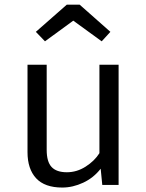

<svg xmlns="http://www.w3.org/2000/svg" viewBox="-20 -810 640 841"><path d="M184.5 -526.5V-153.5Q184.5 -101.5 206 -78.5Q227.5 -55.5 273 -55.5Q316.5 -55.5 355.2 -80.2Q394 -105 415.5 -139V-526.5H499.5V0H428L421 -71Q390 -31 344.5 -9.8Q299 11.5 252.5 11.5Q176 11.5 138.2 -29.2Q100.5 -70 100.5 -143.5V-526.5ZM177 -629 137 -670.5 272.5 -789.5H329L463.5 -670.5L425.5 -629L301 -719.5Z"/></svg>

Font: Fira Code Light
Style: Regular
Weight: 400
Monospace: yes
Version: Version 5.002